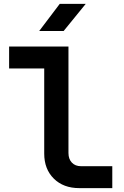

<svg xmlns="http://www.w3.org/2000/svg" viewBox="-20 -970 640 990"><path d="M389 0Q307 0 257.5 -49Q208 -98 208 -178V-617H27V-730H333V-181Q333 -150 350.5 -131.5Q368 -113 398 -113H559V0ZM182 -810 288 -950H422L308 -810Z"/></svg>

Font: JetBrains Mono NL
Style: Bold
Weight: 700
Monospace: yes
Designer: Philipp Nurullin, Konstantin Bulenkov
Foundry: JetBrains
Version: Version 2.305; ttfautohint (v1.8.4.7-5d5b)